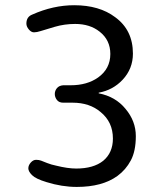

<svg xmlns="http://www.w3.org/2000/svg" viewBox="-20 -723 610 753"><path d="M257 -388.6Q321.5 -388.6 364.6 -419Q412.7 -453.2 412.7 -511.4Q412.7 -565.8 370.9 -598.7Q332.9 -629.1 274.7 -629.1Q232.9 -629.1 194.3 -617.7Q155.7 -606.3 139.9 -601.3Q124.1 -596.2 113.3 -596.2Q102.5 -596.2 93 -607.6Q83.5 -619 83.5 -630.4Q83.5 -657 106.3 -665.8Q188.6 -702.5 270.9 -702.5Q369.6 -702.5 431.6 -655.7Q501.3 -605.1 501.3 -512.7Q501.3 -453.2 460.8 -410.1Q422.8 -369.6 367.1 -359.5V-357Q432.9 -344.3 472.2 -296.2Q512.7 -248.1 512.7 -189.2Q512.7 -130.4 493 -93.7Q473.4 -57 440.5 -32.9Q381 10.1 281 10.1Q222.8 10.1 162 -8.9Q120.3 -21.5 105.7 -36.1Q91.1 -50.6 91.1 -62.7Q91.1 -74.7 100.6 -85.4Q110.1 -96.2 121.5 -96.2Q132.9 -96.2 141.1 -93Q149.4 -89.9 165.2 -83.5Q181 -77.2 200 -73.4Q245.6 -62 279.1 -62Q312.7 -62 339.2 -69.6Q365.8 -77.2 384.8 -92.4Q422.8 -124.1 422.8 -179.7Q422.8 -244.3 374.7 -283.5Q331.6 -320.3 264.6 -320.3H227.8Q211.4 -320.3 203.2 -331Q194.9 -341.8 194.9 -354.4Q194.9 -367.1 203.2 -377.2Q211.4 -387.3 227.8 -388.6Z"/></svg>

Font: Mandali
Style: Regular
Weight: 400
Designer: Purushoth Kumar Guthula
Foundry: Silikandhra, Hyderabad
Version: Version 1.0.5; ttfautohint (v1.2.25-373a) -l 7 -r 28 -G 50 -